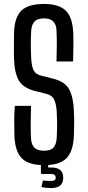

<svg xmlns="http://www.w3.org/2000/svg" viewBox="-20 -828 445 972"><path d="M204 8Q124 8 90 -27Q56 -62 53 -141Q52 -182 52 -216.5Q52 -251 55 -292H137Q136 -249 135.5 -207Q135 -165 137 -127Q139 -95 154.5 -80Q170 -65 203 -65Q236 -65 250 -80Q264 -95 267 -127Q269 -165 269 -194Q269 -223 267 -265Q265 -298 255.5 -321Q246 -344 218 -352L158 -367Q96 -383 74.5 -422Q53 -461 51 -532Q50 -562 50.5 -595Q51 -628 51 -660Q53 -739 87.5 -773.5Q122 -808 203 -808Q279 -808 313.5 -773.5Q348 -739 351 -659Q352 -633 351.5 -595Q351 -557 350 -517H266Q267 -556 267.5 -595.5Q268 -635 266 -674Q264 -735 203 -735Q170 -735 155.5 -720Q141 -705 138 -674Q136 -638 136 -602.5Q136 -567 138 -532Q140 -493 150 -472.5Q160 -452 189 -445L244 -431Q309 -416 330.5 -375Q352 -334 354 -265Q356 -226 355.5 -201Q355 -176 354 -141Q351 -62 316.5 -27Q282 8 204 8ZM240 124Q212 124 190 119L197 86Q205 87 216.5 87.5Q228 88 240 88Q262 88 262 72Q262 53 240 53H191L187 49V-7H224V20H240Q300 20 300 72Q300 124 240 124Z"/></svg>

Font: Big Shoulders Display SemiBold
Style: Regular
Weight: 600
Designer: Patric King
Foundry: XO Type Co
Version: Version 1.000; ttfautohint (v1.8.2)